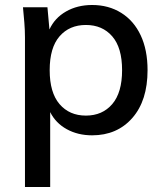

<svg xmlns="http://www.w3.org/2000/svg" viewBox="-20 -533 661 769"><path d="M80 216V-383Q80 -412 77.5 -442.5Q75 -473 72 -504H170L178 -415Q199 -461 244.5 -487Q290 -513 349 -513Q415 -513 465.5 -481.5Q516 -450 543.5 -391.5Q571 -333 571 -252Q571 -130 510 -60.5Q449 9 349 9Q292 9 247.5 -15.5Q203 -40 181 -84V216ZM324 -70Q390 -70 429.5 -116Q469 -162 469 -252Q469 -342 429.5 -387.5Q390 -433 324 -433Q258 -433 218.5 -387.5Q179 -342 179 -252Q179 -162 218.5 -116Q258 -70 324 -70Z"/></svg>

Font: Mulish SemiBold
Style: Regular
Weight: 600
Designer: Vernon Adams
Foundry: Vernon Adams
Version: Version 3.603; ttfautohint (v1.8.3)